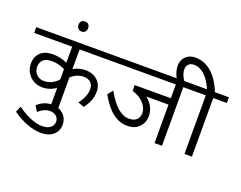

<svg xmlns="http://www.w3.org/2000/svg" viewBox="-177 -1172 2194 1751"><g transform="rotate(20 920.0 -297.0)"><path d="M217.3 -186.5Q294.9 -186.5 354 -250.5V-351.1Q291.5 -382.3 227.1 -382.3Q171.4 -382.3 144 -357.2Q116.7 -332 116.7 -289.1Q116.7 -245.1 144.5 -215.8Q172.4 -186.5 217.3 -186.5ZM426.3 0H354V-170.4Q329.1 -150.4 295.2 -138.7Q261.2 -127 225.1 -127Q149.4 -127 101.1 -176.5Q52.7 -226.1 52.7 -298.3Q52.7 -361.8 94 -402.8Q135.3 -443.8 213.9 -443.8Q289.1 -443.8 354 -413.1V-568.8H-14.6V-624.5H784.7V-568.8H426.3V-378.4Q481.4 -409.7 543.5 -409.7Q614.7 -409.7 659.7 -368.2Q704.6 -326.7 704.6 -259.3Q704.6 -168 639.6 -88.4L581.1 -111.3Q641.1 -189.9 641.1 -260.3Q641.1 -300.8 616.7 -324.2Q592.3 -347.7 548.3 -347.7Q481.9 -347.7 426.3 -296.9Z M255.9 100.1 222.7 47.4Q282.7 -10.3 365.2 -10.3Q431.2 -10.3 473.6 29.3Q516.1 68.8 516.1 128.9Q516.1 192.4 471.9 230Q427.7 267.6 353.5 267.6Q290 267.6 216.3 240Q142.6 212.4 75.2 163.1L99.6 106Q167 154.8 229.7 180.2Q292.5 205.6 340.8 205.6Q393.1 205.6 421.9 183.3Q450.7 161.1 450.7 124.5Q450.7 92.8 427.5 72Q404.3 51.3 365.7 51.3Q310.1 51.3 255.9 100.1Z M339.8 -776.9Q339.8 -798.8 352.1 -812.3Q364.3 -825.7 386.2 -825.7Q408.7 -825.7 420.9 -812.3Q433.1 -798.8 433.1 -776.9Q433.1 -755.4 420.9 -741.7Q408.7 -728 386.2 -728Q364.3 -728 352.1 -741.7Q339.8 -755.4 339.8 -776.9Z M1360.4 0V-373H1144Q1184.1 -343.8 1206.1 -301.3Q1228 -258.8 1228 -212.9Q1228 -148.9 1186 -105.7Q1144 -62.5 1071.3 -62.5Q994.6 -62.5 928.7 -113Q862.8 -163.6 803.2 -270.5L843.3 -320.8Q901.4 -218.8 954.8 -173.8Q1008.3 -128.9 1064 -128.9Q1110.8 -128.9 1136.7 -152.3Q1162.6 -175.8 1162.6 -218.8Q1162.6 -269 1120.8 -314Q1079.1 -358.9 1009.8 -378.9V-435.1H1360.4V-568.8H755.4V-624.5H1564.9V-568.8H1432.6V0Z M1650.9 0V-568.8H1535.6V-624.5H1642.6Q1606.4 -708 1558.8 -751.2Q1511.2 -794.4 1457 -794.4Q1422.4 -794.4 1403.8 -775.1Q1385.3 -755.9 1385.3 -723.6Q1385.3 -671.4 1429.7 -614.3H1353.5Q1317.4 -676.8 1317.4 -738.3Q1317.4 -789.6 1352.3 -825.2Q1387.2 -860.8 1447.8 -860.8Q1534.2 -860.8 1604.2 -799.6Q1674.3 -738.3 1719.2 -624.5H1855V-568.8H1723.1V0Z"/></g></svg>

Font: Khula Regular
Style: Regular
Weight: 400
Designer: Erin McLaughlin, Steve Matteson
Version: Version 1.000;PS 1.0;hotconv 1.0.72;makeotf.lib2.5.5900